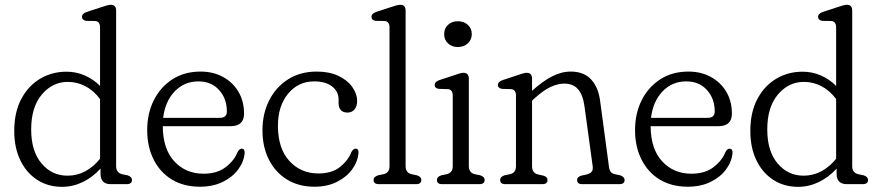

<svg xmlns="http://www.w3.org/2000/svg" viewBox="-20 -750 3581 782"><path d="M38 -216.5Q38 -293 66.8 -347Q95.5 -401 143.8 -429.5Q192 -458 251 -458Q290.5 -458 325.8 -442.5Q361 -427 387.5 -400V-638Q387.5 -662.5 368 -664.5L331 -665Q314 -668 314 -681.5Q314 -695 334 -701.5L395 -721.5Q407 -725.5 415.8 -728Q424.5 -730.5 431 -730.5Q453 -730.5 453 -707V-73Q453 -46.5 477.5 -40.5L499.5 -36Q517.5 -30 517.5 -17Q517.5 0 496 0H431Q389.5 0 389.5 -42V-63.5Q357.5 -28 317 -8.5Q276.5 11 232.5 11Q175.5 11 131.5 -17.5Q87.5 -46 62.8 -97.2Q38 -148.5 38 -216.5ZM107 -222.5Q107 -134.5 149 -84.5Q191 -34.5 255 -34.5Q294.5 -34.5 328 -52.8Q361.5 -71 387.5 -103.5V-346.5Q362 -381 328 -398.8Q294 -416.5 256.5 -416.5Q194 -416.5 150.5 -365.2Q107 -314 107 -222.5Z M974 -287Q974 -236 918.5 -236H643Q643.5 -143 690 -92.8Q736.5 -42.5 809 -42.5Q864.5 -42.5 899.5 -69.5Q934.5 -96.5 947.5 -130.5Q955 -144.5 964.5 -144.5Q977.5 -144 976.5 -127Q973.5 -91.5 950.2 -60Q927 -28.5 887 -9Q847 10.5 794.5 10.5Q728 10.5 680 -18.8Q632 -48 605.8 -100.2Q579.5 -152.5 579.5 -220Q579.5 -288 606.5 -341.8Q633.5 -395.5 682.2 -427Q731 -458.5 797 -458.5Q848 -458.5 888 -436.8Q928 -415 951 -376.5Q974 -338 974 -287ZM788 -418.5Q730.5 -418.5 691.5 -377.8Q652.5 -337 644.5 -270H875Q904 -270 904 -296Q904 -348.5 872.2 -383.5Q840.5 -418.5 788 -418.5Z M1434.5 -338Q1434.5 -317 1423.8 -304.2Q1413 -291.5 1395.5 -291.5Q1359 -291.5 1359 -332V-345Q1359 -377 1332.8 -397.8Q1306.5 -418.5 1259.5 -418.5Q1194.5 -418.5 1153.2 -368.2Q1112 -318 1112 -238Q1112 -145.5 1158.5 -94.5Q1205 -43.5 1276.5 -43.5Q1332 -43.5 1365.2 -70.2Q1398.5 -97 1411 -130.5Q1419 -144.5 1428 -144.5Q1441.5 -144.5 1440 -126.5Q1437 -91 1414 -59.8Q1391 -28.5 1351.8 -9Q1312.5 10.5 1261 10.5Q1196.5 10.5 1149 -18.8Q1101.5 -48 1075.2 -99.8Q1049 -151.5 1049 -219.5Q1049 -287.5 1076.5 -341.5Q1104 -395.5 1153.5 -427Q1203 -458.5 1270 -458.5Q1321 -458.5 1357.8 -441.2Q1394.5 -424 1414.5 -396.2Q1434.5 -368.5 1434.5 -338Z M1632 -707V-73Q1632 -46 1656.5 -40.5L1678 -36Q1696 -30 1696 -17Q1696 0 1675 0H1523Q1501.5 0 1501.5 -17Q1501.5 -30 1520 -36L1542 -40.5Q1566.5 -46 1566.5 -73V-638Q1566.5 -662.5 1547 -664.5L1510 -665Q1493 -668 1493 -681.5Q1493 -695 1512.5 -701.5L1573.5 -721.5Q1586 -725.5 1594.5 -728Q1603 -730.5 1610 -730.5Q1632 -730.5 1632 -707Z M1844.5 -558.5Q1820.5 -558.5 1804.8 -573.2Q1789 -588 1789 -611Q1789 -634 1804.8 -648.8Q1820.5 -663.5 1844.5 -663.5Q1869.5 -663.5 1885.5 -648.8Q1901.5 -634 1901.5 -611.5Q1901.5 -588.5 1885.5 -573.5Q1869.5 -558.5 1844.5 -558.5ZM1889.5 -429.5V-73Q1889.5 -46.5 1914 -40.5L1936 -36Q1954 -30 1954 -17Q1954 0 1932.5 0H1780.5Q1759.5 0 1759.5 -17Q1759.5 -30 1777.5 -36L1799.5 -40.5Q1824 -46.5 1824 -73V-360.5Q1824 -385 1804.5 -387L1767.5 -388Q1750.5 -390.5 1750.5 -404Q1750.5 -417.5 1770.5 -424L1831 -444Q1843.5 -448 1852 -450.8Q1860.5 -453.5 1867.5 -453.5Q1889.5 -453.5 1889.5 -429.5Z M2147 -429.5V-380Q2189 -418.5 2227.8 -438.5Q2266.5 -458.5 2304.5 -458.5Q2358 -458.5 2387.8 -426.2Q2417.5 -394 2424.5 -337L2460 -73Q2461.5 -58.5 2466.8 -51Q2472 -43.5 2484.5 -40.5L2506 -36Q2524 -29.5 2524 -17Q2524 0 2503 0H2351Q2330.5 0 2330.5 -17Q2330.5 -29.5 2347.5 -34.5L2369.5 -39.5Q2382.5 -42.5 2389.2 -50Q2396 -57.5 2394 -72.5L2360.5 -317.5Q2354 -364 2334.2 -386.8Q2314.5 -409.5 2278 -409.5Q2251 -409.5 2220.8 -395Q2190.5 -380.5 2154.5 -347L2147 -340V-73Q2147 -45 2171.5 -39.5L2193.5 -34.5Q2210 -29.5 2210 -17Q2210 0 2189.5 0H2038Q2017 0 2017 -17Q2017 -30 2035 -36L2057 -40.5Q2081.5 -46 2081.5 -73V-360.5Q2081.5 -385 2062 -387L2025 -388Q2008 -390.5 2008 -404Q2008 -417.5 2028 -424L2088.5 -444Q2101 -448 2109.5 -450.8Q2118 -453.5 2125 -453.5Q2147 -453.5 2147 -429.5Z M2961 -287Q2961 -236 2905.5 -236H2630Q2630.5 -143 2677 -92.8Q2723.5 -42.5 2796 -42.5Q2851.5 -42.5 2886.5 -69.5Q2921.5 -96.5 2934.5 -130.5Q2942 -144.5 2951.5 -144.5Q2964.5 -144 2963.5 -127Q2960.5 -91.5 2937.2 -60Q2914 -28.5 2874 -9Q2834 10.5 2781.5 10.5Q2715 10.5 2667 -18.8Q2619 -48 2592.8 -100.2Q2566.5 -152.5 2566.5 -220Q2566.5 -288 2593.5 -341.8Q2620.5 -395.5 2669.2 -427Q2718 -458.5 2784 -458.5Q2835 -458.5 2875 -436.8Q2915 -415 2938 -376.5Q2961 -338 2961 -287ZM2775 -418.5Q2717.5 -418.5 2678.5 -377.8Q2639.5 -337 2631.5 -270H2862Q2891 -270 2891 -296Q2891 -348.5 2859.2 -383.5Q2827.5 -418.5 2775 -418.5Z M3036 -216.5Q3036 -293 3064.8 -347Q3093.5 -401 3141.8 -429.5Q3190 -458 3249 -458Q3288.5 -458 3323.8 -442.5Q3359 -427 3385.5 -400V-638Q3385.5 -662.5 3366 -664.5L3329 -665Q3312 -668 3312 -681.5Q3312 -695 3332 -701.5L3393 -721.5Q3405 -725.5 3413.8 -728Q3422.5 -730.5 3429 -730.5Q3451 -730.5 3451 -707V-73Q3451 -46.5 3475.5 -40.5L3497.5 -36Q3515.5 -30 3515.5 -17Q3515.5 0 3494 0H3429Q3387.5 0 3387.5 -42V-63.5Q3355.5 -28 3315 -8.5Q3274.5 11 3230.5 11Q3173.5 11 3129.5 -17.5Q3085.5 -46 3060.8 -97.2Q3036 -148.5 3036 -216.5ZM3105 -222.5Q3105 -134.5 3147 -84.5Q3189 -34.5 3253 -34.5Q3292.5 -34.5 3326 -52.8Q3359.5 -71 3385.5 -103.5V-346.5Q3360 -381 3326 -398.8Q3292 -416.5 3254.5 -416.5Q3192 -416.5 3148.5 -365.2Q3105 -314 3105 -222.5Z"/></svg>

Font: Fraunces 72pt SuperSoft Light
Style: Regular
Weight: 300
Version: Version 1.000;[0bf87f6ff]